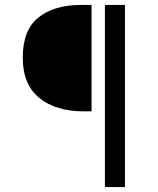

<svg xmlns="http://www.w3.org/2000/svg" viewBox="-20 -676 640 776"><path d="M318 -226Q206 -226 139 -280Q72 -334 72 -443Q72 -555 135.5 -605.5Q199 -656 307 -656H350V-226ZM404 80V-656H485V80Z"/></svg>

Font: TypoPRO Source Code Pro
Style: Regular
Weight: 400
Monospace: yes
Designer: Paul D. Hunt, Teo Tuominen
Foundry: Adobe Systems Incorporated
Version: Version 2.010;PS 1.0;hotconv 1.0.84;makeotf.lib2.5.63406